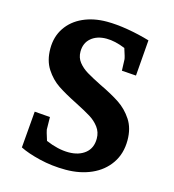

<svg xmlns="http://www.w3.org/2000/svg" viewBox="-109 -811 832 918"><g transform="rotate(15 307.0 -352.5)"><path d="M70 -34 85 -215 162 -209 163 -147Q163 -142 178 -95Q239 -69 291 -69Q342 -69 373.5 -94.5Q405 -120 405 -167Q405 -199 387 -223Q369 -247 342.5 -263.5Q316 -280 267 -305Q207 -335 169.5 -360Q132 -385 105.5 -426Q79 -467 79 -526Q79 -585 108.5 -629Q138 -673 190 -696.5Q242 -720 308 -720Q355 -720 411.5 -710.5Q468 -701 522 -685L508 -507L437 -512L435 -567Q435 -575 420 -620Q369 -641 327 -641Q280 -641 251 -616.5Q222 -592 222 -549Q222 -519 239.5 -497Q257 -475 283.5 -459Q310 -443 356 -420Q417 -391 456 -365Q495 -339 522 -298Q549 -257 549 -197Q549 -131 516 -83Q483 -35 426.5 -10Q370 15 299 15Q231 15 169 0Q107 -15 70 -34Z"/></g></svg>

Font: Andada Pro ExtraBold
Style: Regular
Weight: 800
Designer: Carolina Giovagnoli
Foundry: Huerta Tipografica
Version: Version 3.005; ttfautohint (v1.8.4)